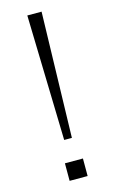

<svg xmlns="http://www.w3.org/2000/svg" viewBox="-112 -749 466 793"><g transform="rotate(-15 121.5 -352.5)"><path d="M105 -169 91 -705H152L138 -169ZM83 0V-75H160V0Z"/></g></svg>

Font: Nunito Sans 10pt SemiExpanded ExtraLight
Style: Regular
Weight: 250
Width: 6
Designer: Vernon Adams
Foundry: Vernon Adams
Version: Version 3.101;gftools[0.9.27]